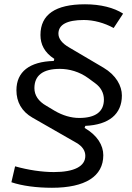

<svg xmlns="http://www.w3.org/2000/svg" viewBox="-20 -786 626 913"><path d="M227.1 106.9C385.3 106.9 471.2 52.7 471.2 -47.9C471.2 -95.2 442.9 -142.6 382.3 -177.7L385.7 -187.5C498 -192.4 559.6 -243.2 559.6 -332C559.6 -377.4 532.2 -428.7 471.7 -464.4L311 -559.1C273.4 -580.1 257.8 -603.5 257.8 -626C257.8 -668.9 298.8 -690.9 378.4 -690.9C425.8 -690.9 476.1 -677.2 520.5 -652.8L565.4 -721.2C522 -749.5 458 -765.6 384.3 -765.6C243.2 -765.6 172.4 -716.8 172.4 -619.6C172.4 -575.2 190.9 -536.6 238.3 -505.9L235.4 -496.1C120.6 -493.2 58.1 -444.8 58.1 -356.9C58.1 -301.8 82.5 -256.3 134.3 -226.6L343.3 -106.9C372.1 -90.3 385.7 -68.8 385.7 -44.9C385.7 4.9 333 32.2 236.3 32.2C179.2 32.2 114.3 22.5 51.8 4.9L34.2 80.6C85 97.7 153.3 106.9 227.1 106.9ZM356.9 -225.1C317.9 -225.1 278.3 -236.8 239.7 -259.3L200.7 -282.7C162.6 -304.2 143.6 -333 143.6 -366.7C143.6 -427.7 184.6 -458.5 264.6 -458.5C308.6 -458.5 357.9 -445.3 400.9 -413.6L432.1 -390.6C460 -370.6 474.1 -343.3 474.1 -312.5C474.1 -254.9 434.1 -225.1 356.9 -225.1Z"/></svg>

Font: Cascadia Mono NF SemiLight
Style: Italic
Weight: 350
Italic angle: -10°
Monospace: yes
Designer: Aaron Bell
Foundry: Saja Typeworks
Version: Version 2404.023